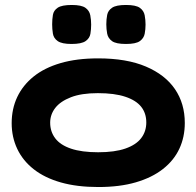

<svg xmlns="http://www.w3.org/2000/svg" viewBox="-20 -736 791 773"><path d="M376 17Q290 17 225 -1.5Q160 -20 116 -54.5Q72 -89 49.5 -136.5Q27 -184 27 -240Q27 -298 49.5 -345.5Q72 -393 115.5 -428Q159 -463 224 -482Q289 -501 375 -501Q490 -501 567.5 -468Q645 -435 684.5 -377Q724 -319 724 -241Q724 -184 702 -137Q680 -90 636 -55.5Q592 -21 527 -2Q462 17 376 17ZM375 -123Q442 -123 485 -138Q528 -153 548.5 -180Q569 -207 569 -243Q569 -280 548.5 -306Q528 -332 484.5 -346.5Q441 -361 374 -361Q308 -361 265.5 -344.5Q223 -328 202.5 -301.5Q182 -275 182 -242Q182 -206 202.5 -179Q223 -152 266 -137.5Q309 -123 375 -123ZM487 -559Q447 -559 431 -570.5Q415 -582 411.5 -600.5Q408 -619 408 -638Q408 -658 411.5 -676Q415 -694 431.5 -705Q448 -716 487 -716Q527 -716 543 -704.5Q559 -693 562.5 -674.5Q566 -656 566 -637Q566 -618 562.5 -600Q559 -582 543 -570.5Q527 -559 487 -559ZM268 -559Q229 -559 212.5 -570.5Q196 -582 193 -600.5Q190 -619 190 -638Q190 -658 193 -676Q196 -694 212.5 -705Q229 -716 269 -716Q308 -716 324 -704.5Q340 -693 343.5 -674.5Q347 -656 347 -637Q347 -618 344 -600Q341 -582 324.5 -570.5Q308 -559 268 -559Z"/></svg>

Font: Fredoka Expanded SemiBold
Style: Regular
Weight: 600
Width: 7
Designer: Ben Nathan
Foundry: Milena B. Brandão, Ben Nathan
Version: Version 2.001